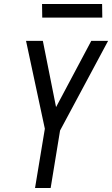

<svg xmlns="http://www.w3.org/2000/svg" viewBox="-20 -939 560 959"><path d="M155 0 204 -296 110 -735H194L260 -404L436 -735H520L280 -287L233 0ZM191 -851 190 -919H490L491 -851Z"/></svg>

Font: Iosevka Algr
Style: Italic
Weight: 400
Italic angle: -9°
Monospace: yes
Designer: Belleve Invis
Foundry: Belleve Invis
Version: Version 26.0.2; ttfautohint (v1.8.3)